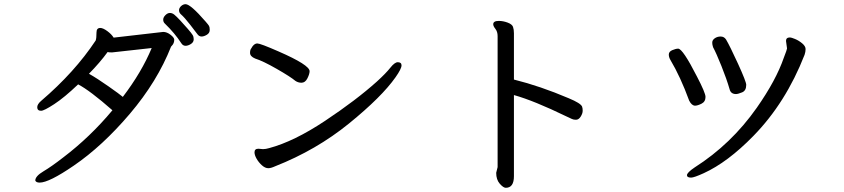

<svg xmlns="http://www.w3.org/2000/svg" viewBox="-20 -832 4040 919"><path d="M567.9 -368.2Q658.2 -486.8 706.1 -602.1L516.1 -581.1Q500 -581.1 495.1 -583Q459 -533.2 405.8 -479Q444.8 -457 499 -418.9Q553.2 -380.9 567.9 -368.2ZM169.9 42Q152.8 42 148.9 32.2Q148.9 11.2 188 -12Q227.1 -35.2 282.2 -78.1Q412.1 -176.8 518.1 -304.2Q410.2 -398.9 354 -428.2Q288.1 -365.2 239.5 -333.5Q190.9 -301.8 176.8 -301.8Q158.2 -301.8 158.2 -318.8Q158.2 -333 176.8 -349.1Q336.9 -485.8 438 -638.2Q441.9 -648.9 441.9 -676.8Q441.9 -698.2 460 -698.2Q473.1 -698.2 493.7 -683.1Q514.2 -668 523.9 -651.9L761.2 -679.2Q778.8 -679.2 796.4 -665.5Q814 -651.9 814 -642.1Q814 -625 803.2 -613.8L798.8 -608.9Q732.9 -441.9 601.6 -287.4Q470.2 -132.8 333 -39.1Q214.8 42 169.9 42ZM868.2 -612.8Q855 -612.8 847.2 -626Q816.9 -672.9 768.1 -720.2Q761.2 -727.1 761.2 -738Q761.2 -749 771.7 -759.5Q782.2 -770 793.2 -770Q804.2 -770 814.2 -762Q824.2 -753.9 842.5 -734.4Q860.8 -714.8 878.9 -693.8Q897 -672.9 902.1 -664.3Q907.2 -655.8 907.2 -644Q907.2 -629.9 893.6 -621.3Q879.9 -612.8 868.2 -612.8ZM944.8 -657.2Q933.1 -657.2 925 -668.2Q917 -679.2 889.9 -714.1Q862.8 -749 845.2 -764.2Q836.9 -772 836.9 -783Q836.9 -793.9 846.9 -803Q856.9 -812 868.2 -812Q892.1 -812 963.9 -729Q977.1 -713.9 980.5 -708Q983.9 -702.1 983.9 -689Q983.9 -673.8 970 -665.5Q956.1 -657.2 944.8 -657.2Z M1264.2 -26.9Q1249 -26.9 1233.4 -41Q1217.8 -55.2 1208 -72.5Q1198.2 -89.8 1198.2 -103Q1198.2 -120.1 1216.8 -120.1L1238.8 -118.2Q1252 -118.2 1268.1 -123Q1387.2 -154.8 1535.6 -253.4Q1684.1 -352.1 1784.2 -441.9Q1827.1 -481 1848.1 -507.6Q1869.1 -534.2 1883.8 -534.2Q1901.9 -534.2 1901.9 -519Q1901.9 -502.9 1873 -461.9Q1807.1 -368.2 1650.6 -241Q1494.1 -113.8 1296.9 -36.1Q1276.9 -26.9 1264.2 -26.9ZM1422.9 -436Q1407.2 -436 1394 -444.8Q1370.1 -464.8 1304.4 -502.4Q1238.8 -540 1201.2 -551.8Q1176.8 -562 1176.8 -579.1Q1176.8 -594.2 1183.1 -601.1Q1194.8 -624 1211.9 -624Q1226.1 -624 1313 -585.9Q1461.9 -521 1461.9 -491.2Q1461.9 -478 1451.4 -457Q1440.9 -436 1422.9 -436Z M2400.9 66.9Q2389.2 66.9 2372.1 47.4Q2355 27.8 2355 -4.9L2361.8 -32.2V-659.2Q2361.8 -680.2 2351.3 -693.6Q2340.8 -707 2340.8 -715.8Q2340.8 -731.9 2367.2 -731.9Q2388.2 -731.9 2409.7 -723.9Q2431.2 -715.8 2435.5 -703.4Q2439.9 -690.9 2439.9 -672.9V-451.2Q2565.9 -419.9 2702.1 -361.8Q2759.8 -337.9 2766.1 -321.8Q2769 -314 2769 -301.8Q2769 -289.1 2759.5 -273.9Q2750 -258.8 2736.8 -258.8Q2725.1 -258.8 2717.5 -262.5Q2710 -266.1 2690.9 -274.9Q2536.1 -350.1 2439.9 -377V11.2Q2439.9 66.9 2400.9 66.9Z M3307.1 -326.2Q3291 -326.2 3278.8 -350.1Q3236.8 -464.8 3189 -544.9Q3181.2 -558.1 3181.2 -570.8Q3181.2 -585 3198 -592Q3214.8 -599.1 3226.1 -599.1Q3248 -599.1 3315.9 -465.8Q3356.9 -387.2 3356.9 -368.2Q3356.9 -345.2 3337.9 -335.7Q3318.8 -326.2 3307.1 -326.2ZM3288.1 18.1Q3268.1 18.1 3268.1 6.8Q3268.1 -5.9 3305.2 -30.8Q3480 -142.1 3602.1 -315.9Q3694.8 -448.2 3731.9 -556.2Q3747.1 -595.2 3747.1 -600.1L3742.2 -636.2Q3742.2 -652.8 3761.2 -652.8Q3767.1 -652.8 3785.2 -645.5Q3803.2 -638.2 3819.6 -624.5Q3835.9 -610.8 3835.9 -597.2Q3835.9 -584 3831.1 -569.8Q3741.2 -339.8 3585.9 -181.2Q3462.9 -55.2 3348.1 -2.9Q3301.8 18.1 3288.1 18.1ZM3502.9 -381.8Q3478 -381.8 3472.2 -404.8Q3458 -454.1 3433.1 -516.1Q3408.2 -578.1 3393.1 -606Q3392.1 -610.8 3390.6 -615.5Q3389.2 -620.1 3389.2 -628.9Q3389.2 -640.1 3401.1 -648.7Q3413.1 -657.2 3429.2 -657.2Q3445.8 -657.2 3455.1 -643.1Q3473.1 -612.8 3512.5 -526.9Q3551.8 -440.9 3551.8 -425.8Q3551.8 -397.9 3532 -389.9Q3512.2 -381.8 3502.9 -381.8Z"/></svg>

Font: LXGW WenKai Screen
Style: Regular
Weight: 400
Designer: LXGW / Fontworks Inc.
Foundry: LXGW / Fontworks Inc.
Version: Version 1.510;January 18,2025